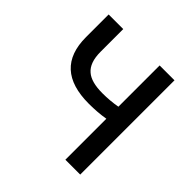

<svg xmlns="http://www.w3.org/2000/svg" viewBox="-188 -898 1060 1060"><g transform="rotate(45 341.5 -368.0)"><path d="M471 -320Q413 -310 344 -310Q73 -310 73 -559V-736H187V-559Q187 -474 230 -438Q269 -404 356 -404Q415 -404 471 -414V-736H587V0H471Z"/></g></svg>

Font: Noto Sans S Chinese Medium
Style: Regular
Weight: 500
Designer: Ryoko NISHIZUKA  (kana & ideographs); Paul D. Hunt (Latin, Greek & Cyrillic); Wenlong ZHANG  (bopomofo); Sandoll Communi
Foundry: Adobe Systems Incorporated
Version: Version 1.000;PS 1;hotconv 1.0.78;makeotf.lib2.5.61930